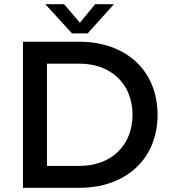

<svg xmlns="http://www.w3.org/2000/svg" viewBox="-20 -900 820 920"><path d="M90 0H360C585 0 735 -140 735 -350C735 -560 585 -700 360 -700H90ZM360 -105H205V-595H360C513 -595 615 -497 615 -350C615 -203 513 -105 360 -105ZM400 -740 526 -880H436L363 -791L287 -880H197L325 -740Z"/></svg>

Font: Gully Medium
Style: Regular
Weight: 500
Designer: jaikishan Patel
Foundry: MagicType
Version: Version 1.000;Glyphs 3.2 (3242)